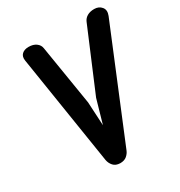

<svg xmlns="http://www.w3.org/2000/svg" viewBox="-226 -1160 1237 1318"><g transform="rotate(-30 392.0 -501.0)"><path d="M341.5 2.5Q306.5 1.5 288 -19Q269.5 -39.5 264.5 -67.5L128 -934Q122.5 -968 141.5 -986Q160.5 -1004 194.5 -1004Q231.5 -1004 254.8 -986.8Q278 -969.5 281.5 -943L358.5 -469.5L368.5 -283L422 -469.5L626.5 -954.5Q636.5 -978 659 -991Q681.5 -1004 714.5 -1004Q751.5 -1004 772.2 -978.5Q793 -953 777 -913L422 -52Q413.5 -30.5 394 -14Q374.5 2.5 341.5 2.5Z"/></g></svg>

Font: Edu NSW ACT Cursive
Style: Regular
Weight: 400
Designer: Tina and Corey Anderson, Eben Sorkin, Mirko Velimirovic
Foundry: Sorkin Type Co.
Version: Version 2.000